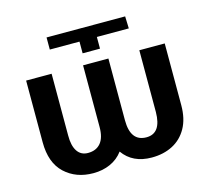

<svg xmlns="http://www.w3.org/2000/svg" viewBox="-103 -834 1059 967"><g transform="rotate(-15 426.0 -351.0)"><path d="M359 -528.4H491.1V-206.7Q491.1 -95.5 574.2 -95.5Q651.6 -95.5 652.3 -206.7V-528.4H784.8V-206.7Q784.8 -135.7 757.6 -87.4Q730.5 -39.1 683.1 -14.6Q635.7 9.9 574.2 9.9Q474.8 9.9 424.4 -61.1Q398.1 -25.9 358.1 -8Q318.2 9.9 269.5 9.9Q179.3 9.9 120.7 -44.9Q62.1 -99.8 62.1 -206.7V-528.4H195V-206.7Q194.6 -153.1 213.8 -124.3Q233 -95.5 269.5 -95.5Q312.5 -95.5 335.8 -123.6Q359 -151.6 359 -206.7ZM372.5 -648.4H217.7V-711.6H627.5L629.6 -648.4H463.1V-587.4H372.5Z"/></g></svg>

Font: Inter Zeller Semi Bold
Style: Regular
Weight: 600
Designer: Rasmus Andersson; Joe Bland
Foundry: zeller
Version: Version 3.015;git-dec3a8cb1